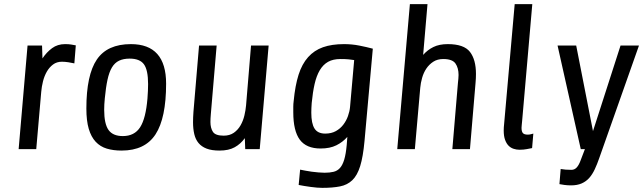

<svg xmlns="http://www.w3.org/2000/svg" viewBox="-20 -720 3107 927"><path d="M339 -414Q326 -417 309.5 -419.5Q293 -422 279 -422Q254 -422 236 -408.5Q218 -395 206 -374Q194 -353 187.5 -327Q181 -301 179 -276L155 0H70L113 -500H183L185 -438Q205 -468 231.5 -487.5Q258 -507 294 -507Q312 -507 323.5 -505Q335 -503 346 -501Z M782 -316Q782 -150 731 -71.5Q680 7 567 7Q527 7 495.5 -2.5Q464 -12 442 -35.5Q420 -59 408.5 -98Q397 -137 397 -196Q397 -358 447.5 -432.5Q498 -507 612 -507Q782 -507 782 -316ZM692 -245Q695 -284 695 -314Q695 -382 675 -409.5Q655 -437 606 -437Q576 -437 555 -427Q534 -417 520.5 -394.5Q507 -372 499 -335Q491 -298 486 -245Q483 -215 483 -190Q483 -122 504 -92.5Q525 -63 573 -63Q629 -63 656.5 -105.5Q684 -148 692 -245Z M1026 -500 998 -170Q997 -159 996.5 -149.5Q996 -140 996 -131Q996 -102 1008 -83.5Q1020 -65 1060 -65Q1089 -65 1109 -79Q1129 -93 1141.5 -115Q1154 -137 1160 -162.5Q1166 -188 1168 -211L1192 -500H1277L1234 0H1164L1162 -53Q1142 -25 1113 -9Q1084 7 1040 7Q1002 7 977.5 -2.5Q953 -12 938.5 -29.5Q924 -47 918 -72.5Q912 -98 912 -130Q912 -142 912.5 -154Q913 -166 914 -180L941 -500Z M1398 -233Q1405 -307 1421.5 -359Q1438 -411 1467.5 -444Q1497 -477 1539.5 -492Q1582 -507 1641 -507Q1679 -507 1714.5 -500Q1750 -493 1780 -485L1740 -40Q1733 37 1719 82Q1705 127 1681 150Q1657 173 1621.5 180Q1586 187 1536 187Q1513 187 1480 182.5Q1447 178 1422 173L1429 99Q1440 101 1454.5 104Q1469 107 1485 109Q1501 111 1517.5 112.5Q1534 114 1547 114Q1572 114 1590.5 109.5Q1609 105 1621.5 91Q1634 77 1642 50.5Q1650 24 1654 -20L1657 -59Q1635 -34 1604 -18.5Q1573 -3 1528 -3Q1459 -3 1427.5 -45.5Q1396 -88 1396 -178Q1396 -191 1396 -204.5Q1396 -218 1398 -233ZM1550 -75Q1580 -75 1601.5 -87Q1623 -99 1637.5 -118Q1652 -137 1660 -159.5Q1668 -182 1670 -203L1690 -430Q1679 -432 1663 -433.5Q1647 -435 1624 -435Q1588 -435 1564 -421.5Q1540 -408 1524 -381Q1508 -354 1499 -314.5Q1490 -275 1485 -223Q1484 -210 1483.5 -198.5Q1483 -187 1483 -176Q1483 -124 1498.5 -99.5Q1514 -75 1550 -75Z M1898 0 1959 -700H2044L2023 -455Q2044 -479 2072.5 -493Q2101 -507 2142 -507Q2220 -507 2249 -469.5Q2278 -432 2278 -363Q2278 -353 2277.5 -342Q2277 -331 2276 -320L2249 0H2164L2191 -320Q2192 -328 2193 -339.5Q2194 -351 2194 -358Q2194 -392 2179 -413.5Q2164 -435 2120 -435Q2092 -435 2072 -422Q2052 -409 2038.5 -389Q2025 -369 2018 -344Q2011 -319 2009 -296L1983 0Z M2549 -5Q2538 -3 2523 0Q2508 3 2488 3Q2474 3 2460 -1.5Q2446 -6 2435.5 -16.5Q2425 -27 2418.5 -45Q2412 -63 2412 -90Q2412 -95 2412.5 -105.5Q2413 -116 2414 -122L2465 -700H2550L2501 -137Q2500 -127 2499 -116.5Q2498 -106 2498 -103Q2498 -85 2504.5 -77.5Q2511 -70 2528 -70Q2536 -70 2543.5 -72Q2551 -74 2555 -75Z M2873 44Q2863 73 2851.5 97.5Q2840 122 2825 139Q2810 156 2788.5 165.5Q2767 175 2737 175Q2721 175 2705.5 173Q2690 171 2681 169L2687 96Q2698 98 2711 99Q2724 100 2739 100Q2754 100 2764.5 88.5Q2775 77 2783 55L2804 0H2784L2672 -500H2762L2843 -87L2976 -500H3065Z"/></svg>

Font: Share
Style: Italic
Weight: 400
Version: Version 1.002